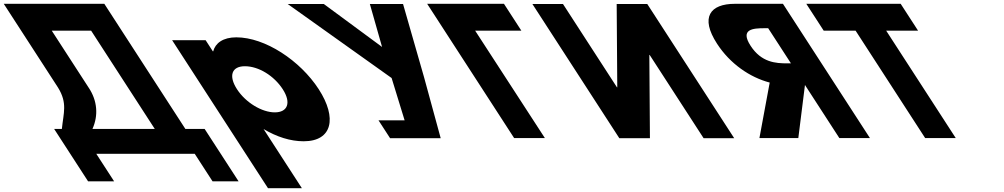

<svg xmlns="http://www.w3.org/2000/svg" viewBox="-257 -723 5245 1003"><path d="M206 -265.4 13.3 -562.9H219L551.5 -49.5H226C257.3 -119.2 252.3 -196.6 206 -265.4ZM812 -49.5H711.3L287.9 -703.2H-237.4L46.2 -265.4C96.5 -183.8 74.6 -133.7 66.2 -49.5H25.8L203.1 224.2H339.1L246 80.5H760.3L853.3 224.2H989.3Z M1408 -257C1310.9 -407 1127.5 -528 977.5 -528C907.5 -528 867.6 -497 856.8 -455H854.8L817.2 -513H642.2L1142.9 260H1319.9L1119.8 -49C1188.3 -8 1260.2 15 1329.2 15C1479.2 15 1505.2 -107 1408 -257ZM1220 -257C1266 -186 1245.4 -136 1178.4 -136C1112.4 -136 1027 -186 981 -257C935.7 -327 953.3 -377 1022.3 -377C1094.3 -377 1174.7 -327 1220 -257Z M1245.9 -702.1 1788.8 -315.4 1856.7 -94.4H1720.3L1780.9 -0.9H1885.4H2045.2L1958 -320.5L1848.5 -702.1H1675.1L1738.9 -477.7L1434.6 -702.1Z M2225.1 -562.9 2589.3 -1.9H2428.7L1974.5 -703.1H2375.7L2466.5 -562.9Z M3136.8 -436.1H3135.1L3138.2 -0.9H2978.4L2524.2 -702.1H2684L2965.9 -266.9H2967.6L2964.5 -702.1H3124.3L3578.5 -0.9H3418.7Z M3833.1 -703.1 4287.4 -1.9H4127.6L3948.1 -279L3913.4 -1.9H3710.2L3763.9 -291.7C3660.4 -318.9 3556.9 -389.5 3488.6 -494.9C3399.4 -632.6 3452.3 -703.1 3582.4 -703.1ZM3874.9 -392 3755.9 -575.6H3737.2C3676.9 -575.6 3607.4 -571.4 3664.1 -483.8C3720.8 -396.3 3795.8 -392 3856.2 -392Z M4045.9 -562.9H4212.5L4575.9 -1.9H4735.7L4372.3 -562.9H4538.9L4448.1 -703.1H3955.1Z"/></svg>

Font: Hussar
Style: BdOpOblSeven
Weight: 700
Foundry: Cannot Into Space Fonts
Version: Version 2.00